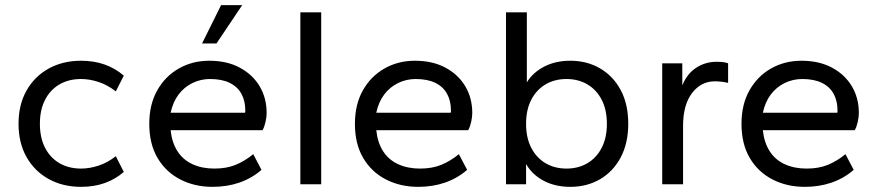

<svg xmlns="http://www.w3.org/2000/svg" viewBox="-20 -716 3409 746"><path d="M295 10Q224 10 169 -20.5Q114 -51 83 -106Q52 -161 52 -235Q52 -309 83 -364Q114 -419 169 -449.5Q224 -480 295 -480Q346 -480 387.5 -465Q429 -450 461 -422L430 -361Q398 -386 363 -397.5Q328 -409 295 -409Q247 -409 211 -388Q175 -367 155 -328Q135 -289 135 -235Q135 -181 155 -142Q175 -103 211 -82Q247 -61 295 -61Q328 -61 363 -72.5Q398 -84 430 -109L461 -48Q429 -20 387.5 -5Q346 10 295 10Z M806 10Q736 10 680 -19Q624 -48 592 -102.5Q560 -157 560 -235Q560 -310 591 -365Q622 -420 675 -450Q728 -480 793 -480Q862 -480 912 -453Q962 -426 989 -380.5Q1016 -335 1016 -277Q1016 -261 1011.5 -241.5Q1007 -222 1000 -210H643Q648 -162 669.5 -128.5Q691 -95 728 -78Q765 -61 813 -61Q860 -61 895.5 -75.5Q931 -90 964 -117L996 -56Q958 -23 910 -6.5Q862 10 806 10ZM643 -278H932Q933 -280 933 -282Q933 -284 933 -288Q933 -324 918 -351.5Q903 -379 872.5 -394Q842 -409 796 -409Q760 -409 728 -393.5Q696 -378 674 -349Q652 -320 643 -278ZM765 -547 839 -696H921L821 -547Z M1147 0V-668H1228V0Z M1605 10Q1535 10 1479 -19Q1423 -48 1391 -102.5Q1359 -157 1359 -235Q1359 -310 1390 -365Q1421 -420 1474 -450Q1527 -480 1592 -480Q1661 -480 1711 -453Q1761 -426 1788 -380.5Q1815 -335 1815 -277Q1815 -261 1810.5 -241.5Q1806 -222 1799 -210H1442Q1447 -162 1468.5 -128.5Q1490 -95 1527 -78Q1564 -61 1612 -61Q1659 -61 1694.5 -75.5Q1730 -90 1763 -117L1795 -56Q1757 -23 1709 -6.5Q1661 10 1605 10ZM1442 -278H1731Q1732 -280 1732 -282Q1732 -284 1732 -288Q1732 -324 1717 -351.5Q1702 -379 1671.5 -394Q1641 -409 1595 -409Q1559 -409 1527 -393.5Q1495 -378 1473 -349Q1451 -320 1442 -278Z M2196 10Q2136 10 2091 -14.5Q2046 -39 2024 -79V0H1946V-668H2027V-396Q2050 -434 2094 -457Q2138 -480 2196 -480Q2261 -480 2312 -450Q2363 -420 2392 -365.5Q2421 -311 2421 -235Q2421 -160 2392 -105Q2363 -50 2312 -20Q2261 10 2196 10ZM2181 -61Q2227 -61 2262.5 -82Q2298 -103 2318 -142Q2338 -181 2338 -235Q2338 -289 2318 -328Q2298 -367 2262.5 -388Q2227 -409 2181 -409Q2135 -409 2099.5 -388Q2064 -367 2044 -328Q2024 -289 2024 -235Q2024 -181 2044 -142Q2064 -103 2099.5 -82Q2135 -61 2181 -61Z M2553 0V-470H2631V-384Q2649 -429 2684.5 -452.5Q2720 -476 2765 -476Q2779 -476 2790.5 -474.5Q2802 -473 2809 -470V-394Q2796 -397 2783 -398.5Q2770 -400 2757 -400Q2704 -400 2669 -354.5Q2634 -309 2634 -227V0Z M3107 10Q3037 10 2981 -19Q2925 -48 2893 -102.5Q2861 -157 2861 -235Q2861 -310 2892 -365Q2923 -420 2976 -450Q3029 -480 3094 -480Q3163 -480 3213 -453Q3263 -426 3290 -380.5Q3317 -335 3317 -277Q3317 -261 3312.5 -241.5Q3308 -222 3301 -210H2944Q2949 -162 2970.5 -128.5Q2992 -95 3029 -78Q3066 -61 3114 -61Q3161 -61 3196.5 -75.5Q3232 -90 3265 -117L3297 -56Q3259 -23 3211 -6.5Q3163 10 3107 10ZM2944 -278H3233Q3234 -280 3234 -282Q3234 -284 3234 -288Q3234 -324 3219 -351.5Q3204 -379 3173.5 -394Q3143 -409 3097 -409Q3061 -409 3029 -393.5Q2997 -378 2975 -349Q2953 -320 2944 -278Z"/></svg>

Font: Gantari
Style: Regular
Weight: 400
Designer: Anugrah Pasau
Foundry: Lafontype
Version: Version 1.000; ttfautohint (v1.8.3)